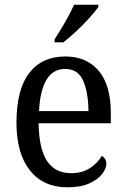

<svg xmlns="http://www.w3.org/2000/svg" viewBox="-20 -786 537 816"><path d="M266 10Q164 10 107 -62Q50 -134 50 -264Q50 -405 104 -475.5Q158 -546 257 -546Q348 -546 399.5 -485Q451 -424 451 -306V-262H144Q146 -152 180.5 -101Q215 -50 282 -50Q330 -50 363 -72Q396 -94 412 -123Q420 -120 426 -111.5Q432 -103 432 -90Q432 -70 414 -46.5Q396 -23 359.5 -6.5Q323 10 266 10ZM356 -314Q355 -395 333 -444Q311 -493 257 -493Q205 -493 177.5 -447Q150 -401 146 -314ZM212 -619Q233 -651 256.5 -691.5Q280 -732 295 -766H398V-756Q386 -739 360.5 -710.5Q335 -682 304.5 -653.5Q274 -625 249 -606H212Z"/></svg>

Font: Noto Serif Myanmar SemiCondensed
Style: Regular
Weight: 400
Width: 4
Designer: Ben Mitchell and the Monotype Design Team
Foundry: Monotype Imaging Inc.
Version: Version 2.106; ttfautohint (v1.8.4.7-5d5b)